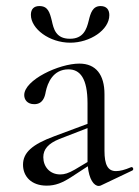

<svg xmlns="http://www.w3.org/2000/svg" viewBox="-20 -606 460 634"><path d="M314 6 417 -43C423 -46 419 -56 413 -54C392 -45 376 -41 363 -41C336 -41 325 -62 325 -108V-295C325 -359 297 -396 242 -396C175 -396 60 -342 60 -292C60 -277 70 -262 93 -262C121 -262 128 -285 131 -303C137 -332 155 -377 206 -377C244 -377 269 -348 269 -265V-197L159 -156C86 -129 56 -102 56 -62C56 -24 83 7 134 7C163 7 186 -2 218 -23L270 -57C274 -14 290 8 306 8C310 8 312 7 314 6ZM211 -478C164 -478 157 -511 151 -538C144 -566 138 -586 110 -586C92 -586 82 -576 82 -557C82 -511 143 -465 212 -465C277 -465 341 -507 341 -556C341 -574 332 -586 312 -586C286 -586 279 -563 273 -538C266 -509 255 -478 211 -478ZM123 -87C123 -113 139 -132 176 -147L269 -183V-76V-71L227 -46C206 -34 193 -30 179 -30C144 -30 123 -56 123 -87Z"/></svg>

Font: Cormorant Garamond
Style: Regular
Weight: 400
Designer: Christian Thalmann (Catharsis Fonts)
Foundry: Catharsis Fonts
Version: Version 4.002;Glyphs 3.4 (3410)